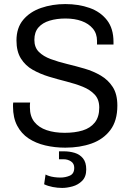

<svg xmlns="http://www.w3.org/2000/svg" viewBox="-20 -716 640 944"><path d="M301 10Q249 10 202.5 -1Q156 -12 120.5 -35.5Q85 -59 64.5 -98Q44 -137 44 -192Q44 -197 44 -202Q44 -207 45 -212H128Q127 -206 127 -200Q127 -194 127 -188Q127 -144 149 -116.5Q171 -89 209.5 -76Q248 -63 298 -63Q348 -63 386 -74.5Q424 -86 446 -113.5Q468 -141 468 -187Q468 -227 445.5 -251Q423 -275 387 -289.5Q351 -304 307.5 -315Q264 -326 221 -339Q178 -352 141.5 -372.5Q105 -393 83 -428Q61 -463 61 -517Q61 -579 94 -618.5Q127 -658 182 -677Q237 -696 301 -696Q367 -696 420.5 -677Q474 -658 506 -617Q538 -576 538 -510V-497H457V-515Q457 -551 436.5 -575.5Q416 -600 381.5 -612.5Q347 -625 302 -625Q259 -625 224 -614.5Q189 -604 169 -581Q149 -558 149 -520Q149 -483 171 -461Q193 -439 229.5 -425.5Q266 -412 309.5 -401.5Q353 -391 396 -378.5Q439 -366 475.5 -344.5Q512 -323 534.5 -288Q557 -253 557 -197Q557 -122 522.5 -76.5Q488 -31 430.5 -10.5Q373 10 301 10ZM286 208Q263 208 239.5 203.5Q216 199 197 190L204 142Q211 146 222 149.5Q233 153 247.5 155Q262 157 277 157Q302 157 323.5 147.5Q345 138 345 109Q345 88 329 77.5Q313 67 293 67H270V28H294Q322 28 347 35.5Q372 43 388 62.5Q404 82 404 117Q404 153 384 173Q364 193 336.5 200.5Q309 208 286 208Z"/></svg>

Font: Chivo Mono Medium Light
Style: Regular
Weight: 300
Monospace: yes
Version: Version 1.008